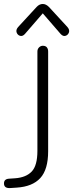

<svg xmlns="http://www.w3.org/2000/svg" viewBox="-29 -940 368 965"><path d="M25 5Q-9 8 -9 -18Q-9 -41 18 -42L47 -44Q102 -48 130.5 -78Q159 -108 159 -182V-681Q159 -694 167.5 -702Q176 -710 186 -710Q200 -710 206.5 -702Q213 -694 213 -681V-180Q213 -88 173.5 -45Q134 -2 55 3ZM96 -769Q84 -756 71.5 -760Q59 -764 54.5 -777Q50 -790 62 -804L155 -905Q169 -920 186 -920Q202 -920 217 -905L310 -804Q322 -790 317.5 -777Q313 -764 300.5 -760Q288 -756 276 -769L186 -873Z"/></svg>

Font: Nunito VF Beta Light
Style: Regular
Weight: 300
Designer: Vernon Adams
Foundry: newtypography
Version: Version 3.001